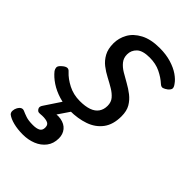

<svg xmlns="http://www.w3.org/2000/svg" viewBox="-241 -604 957 957"><g transform="rotate(45 238.0 -125.0)"><path d="M197 19Q156 19 118.5 7.5Q81 -4 51.5 -23.5Q22 -43 3 -67Q-3 -76 -3.5 -86Q-4 -96 11 -109Q24 -121 35 -123Q46 -125 56 -113Q79 -88 116 -69Q153 -50 198 -50Q236 -50 261.5 -59Q287 -68 300 -86.5Q313 -105 313 -131Q313 -157 298.5 -174Q284 -191 261.5 -204.5Q239 -218 213 -231.5Q187 -245 164.5 -262.5Q142 -280 127.5 -306.5Q113 -333 113 -372Q113 -409 131.5 -442.5Q150 -476 190.5 -497.5Q231 -519 293 -519Q338 -519 374 -508Q410 -497 434.5 -480Q459 -463 471 -445Q481 -432 481 -422.5Q481 -413 467 -401Q455 -392 445 -389Q435 -386 424 -396Q400 -418 367 -434Q334 -450 291 -450Q242 -450 221 -430Q200 -410 200 -381Q200 -356 214.5 -338Q229 -320 251.5 -306.5Q274 -293 299.5 -279Q325 -265 347.5 -247.5Q370 -230 384.5 -205.5Q399 -181 399 -143Q399 -85 372 -49Q345 -13 299 3Q253 19 197 19ZM115 269Q78 269 48.5 261.5Q19 254 2 241Q-6 233 -5 220.5Q-4 208 1 199Q8 186 16.5 181.5Q25 177 35 181Q48 187 67 193.5Q86 200 117 200Q142 200 156 192.5Q170 185 170 165Q170 143 150.5 137.5Q131 132 104 135Q93 136 88.5 133Q84 130 80 124Q76 117 77.5 110.5Q79 104 84 97L157 -13H226L146 105L117 89Q161 75 192 80.5Q223 86 239.5 106Q256 126 256 155Q256 192 236.5 217.5Q217 243 185 256Q153 269 115 269Z"/></g></svg>

Font: Playwrite NO
Style: Regular
Weight: 400
Designer: Veronika Burian, José Scaglione
Foundry: TypeTogether
Version: Version 1.002